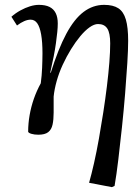

<svg xmlns="http://www.w3.org/2000/svg" viewBox="-20 -541 578 791"><path d="M441 230 347 212Q357 177 367.5 130.5Q378 84 387.5 30.5Q397 -23 405.5 -78Q414 -133 420.5 -186Q427 -239 430.5 -284Q434 -329 434 -362Q434 -405 422 -423.5Q410 -442 384 -442Q368 -442 349 -428.5Q330 -415 310.5 -391.5Q291 -368 272.5 -338Q254 -308 238.5 -274.5Q223 -241 213.5 -207Q204 -173 201 -143Q201 -106 201 -77Q201 -48 196.5 -27.5Q192 -7 178.5 3.5Q165 14 138 14Q122 14 110 10.5Q98 7 96 2Q96 -32 102 -66.5Q108 -101 119.5 -134Q131 -167 148 -198Q150 -214 151.5 -230Q153 -246 153.5 -261Q154 -276 154.5 -291Q155 -306 155 -321Q155 -368 149.5 -399Q144 -430 133.5 -445Q123 -460 106 -460Q94 -460 80 -454Q66 -448 50 -436L27 -472Q44 -487 64 -498Q84 -509 103.5 -515Q123 -521 140 -521Q167 -521 184 -512.5Q201 -504 209.5 -487Q218 -470 218 -444Q218 -429 216 -409Q214 -389 210.5 -363.5Q207 -338 201 -307.5Q195 -277 187 -242L189 -241Q220 -340 253 -401.5Q286 -463 324.5 -492Q363 -521 409 -521Q446 -521 467.5 -507Q489 -493 498.5 -460.5Q508 -428 508 -373Q508 -338 504.5 -281Q501 -224 495.5 -156Q490 -88 482.5 -17.5Q475 53 467.5 116Q460 179 452 225Z"/></svg>

Font: Literata
Style: Italic
Weight: 400
Italic angle: -2°
Designer: Latin by Veronika Burian and Jose Scaglione. Greek by Irene Vlachou. Cyrillic by Vera Evstafieva
Foundry: TypeTogether
Version: Version 3.103;gftools[0.9.29]